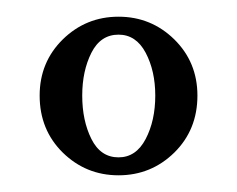

<svg xmlns="http://www.w3.org/2000/svg" viewBox="-20 -780 284 230"><path d="M122 -570Q83 -570 55.2 -597.2Q27.5 -624.5 27.5 -665.5Q27.5 -705.5 55.2 -732.8Q83 -760 122 -760Q161 -760 188.8 -732.8Q216.5 -705.5 216.5 -665.5Q216.5 -624.5 188.8 -597.2Q161 -570 122 -570ZM122 -591.5Q143 -591.5 154.5 -613.5Q166 -635.5 166 -665.5Q166 -695 154.5 -716.8Q143 -738.5 122 -738.5Q100.5 -738.5 89.5 -716.8Q78.5 -695 78.5 -665.5Q78.5 -635.5 89.5 -613.5Q100.5 -591.5 122 -591.5Z"/></svg>

Font: Imbue 50pt Medium
Style: Regular
Weight: 500
Designer: Tyler Finck
Foundry: Etcetera Type Company
Version: Version 1.102; ttfautohint (v1.8.3)